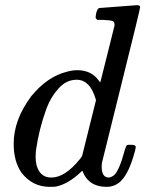

<svg xmlns="http://www.w3.org/2000/svg" viewBox="-20 -714 563 744"><path d="M366 -683Q367 -683 438.5 -688.5Q510 -694 511 -694Q523 -694 523 -686Q523 -679 449.5 -383.5Q376 -88 375 -83Q374 -78 374 -68Q374 -26 402 -26Q411 -27 422 -35Q443 -55 463 -131Q469 -151 473 -152Q475 -153 483 -153H487Q506 -153 506 -145Q506 -141 503 -129Q481 -45 449 -13Q426 10 393 10Q330 10 305 -39Q300 -52 300 -51Q299 -52 296 -50Q294 -48 292 -46Q244 -1 197 9Q191 10 172 10Q106 10 63 -45Q33 -89 33 -157Q33 -250 101 -341Q163 -417 239 -436Q260 -442 280 -442Q335 -442 364 -400Q369 -394 369 -396Q370 -400 396.5 -505.5Q423 -611 424 -616Q424 -628 418 -632Q407 -636 378 -637H357Q351 -643 350.5 -645Q350 -647 353 -664Q358 -683 366 -683ZM352 -326Q330 -405 277 -405Q237 -405 206.5 -371Q176 -337 160 -293Q131 -214 119 -129Q119 -126 118.5 -118Q118 -110 118 -106Q118 -70 133.5 -48Q149 -26 179 -26Q232 -26 290 -98L298 -109Q307 -145 325 -217.5Q343 -290 352 -326Z"/></svg>

Font: KaTeX_Math
Style: Italic
Weight: 400
Version: Version 3699957226